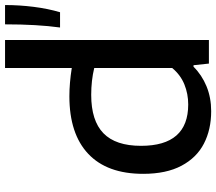

<svg xmlns="http://www.w3.org/2000/svg" viewBox="-68 -780 857 761"><g transform="rotate(-90 360.5 -399.5)"><path d="M52 -260.5Q52 -403.5 131.2 -478.2Q210.5 -553 359.5 -553Q411.5 -553 471.5 -543.5V-808H582.5V0H489L482.5 -61H476.5Q444 -28 399 -9.5Q354 9 300.5 9Q227.5 9 171.8 -19.8Q116 -48.5 84 -108.8Q52 -169 52 -260.5ZM471.5 -145.5V-454.5Q422 -466.5 365 -466.5Q262.5 -466.5 212.8 -418Q163 -369.5 163 -269Q163 -82 327 -82Q369 -82 406.5 -97.2Q444 -112.5 471.5 -145.5ZM644.5 -808H721Q721 -751 713.8 -694Q706.5 -637 692.5 -590H632Q644.5 -680.5 644.5 -808Z"/></g></svg>

Font: Encode Sans Expanded Medium
Style: Regular
Weight: 500
Width: 7
Designer: Multiple Designers
Foundry: Impallari Type
Version: Version 2.000